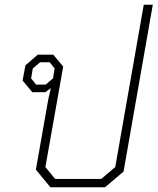

<svg xmlns="http://www.w3.org/2000/svg" viewBox="-20 -788 663 808"><path d="M131 -74 183 -369 194 -417 171 -400H116L75 -449L87 -513L139 -558H204L246 -508L171 -85L212 -35H406L465 -85L585 -768H623L500 -66L422 0H192ZM172 -432 203 -458 210 -500 189 -526H149L118 -500L111 -458L132 -432Z"/></svg>

Font: Chakra Petch ExtraLight
Style: Italic
Weight: 275
Italic angle: -10°
Designer: Katatrad Aksorn Co.,Ltd.
Foundry: Cadson Demak Co.,Ltd.
Version: Version 1.000; ttfautohint (v1.6)